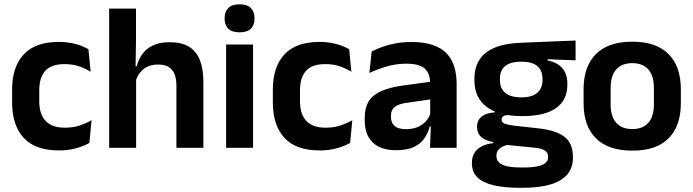

<svg xmlns="http://www.w3.org/2000/svg" viewBox="-20 -702 3292 912"><path d="M260.5 12.5Q147 12.5 92.2 -47.5Q37.5 -107.5 37.5 -216V-276Q37.5 -384 92.5 -443.5Q147.5 -503 260.5 -503Q290 -503 315.8 -498.2Q341.5 -493.5 362.8 -485.5Q384 -477.5 400 -468.5L410.5 -361Q386 -376.5 355.8 -387Q325.5 -397.5 286 -397.5Q224 -397.5 195.2 -365.8Q166.5 -334 166.5 -273.5V-220.5Q166.5 -160.5 196.2 -128Q226 -95.5 288 -95.5Q327.5 -95.5 358 -105.8Q388.5 -116 415 -131L404.5 -23Q380 -9 343 1.8Q306 12.5 260.5 12.5Z M818 0V-294.5Q818 -325.5 809.8 -348Q801.5 -370.5 782.5 -383Q763.5 -395.5 730.5 -395.5Q701.5 -395.5 680 -385Q658.5 -374.5 644.8 -356.8Q631 -339 624.5 -316.5L598.5 -386.5H629Q637.5 -419 656 -445Q674.5 -471 706.5 -486.2Q738.5 -501.5 786 -501.5Q842.5 -501.5 877.5 -480.2Q912.5 -459 929.2 -417Q946 -375 946 -313V0ZM498.5 0V-661H626V-510L623.5 -357.5L626.5 -348V0Z M1054 0V-490.5H1182V0ZM1118 -548.5Q1081.5 -548.5 1064.2 -565.8Q1047 -583 1047 -613.5V-616Q1047 -646.5 1064.2 -664Q1081.5 -681.5 1118 -681.5Q1154 -681.5 1171.5 -664Q1189 -646.5 1189 -616V-613.5Q1189 -582.5 1171.5 -565.5Q1154 -548.5 1118 -548.5Z M1499 12.5Q1385.5 12.5 1330.8 -47.5Q1276 -107.5 1276 -216V-276Q1276 -384 1331 -443.5Q1386 -503 1499 -503Q1528.5 -503 1554.2 -498.2Q1580 -493.5 1601.2 -485.5Q1622.5 -477.5 1638.5 -468.5L1649 -361Q1624.5 -376.5 1594.2 -387Q1564 -397.5 1524.5 -397.5Q1462.5 -397.5 1433.8 -365.8Q1405 -334 1405 -273.5V-220.5Q1405 -160.5 1434.8 -128Q1464.5 -95.5 1526.5 -95.5Q1566 -95.5 1596.5 -105.8Q1627 -116 1653.5 -131L1643 -23Q1618.5 -9 1581.5 1.8Q1544.5 12.5 1499 12.5Z M2022.5 0 2027 -120 2023.5 -131V-284.5L2023 -306.5Q2023 -354.5 1996.8 -377Q1970.5 -399.5 1911 -399.5Q1860.5 -399.5 1816.2 -386.2Q1772 -373 1734.5 -355.5L1745.5 -457.5Q1767.5 -469 1795.8 -479.2Q1824 -489.5 1859 -496Q1894 -502.5 1934.5 -502.5Q1994.5 -502.5 2036 -488.2Q2077.5 -474 2102.2 -447.5Q2127 -421 2138 -384.2Q2149 -347.5 2149 -303V0ZM1862 11.5Q1789 11.5 1750.8 -25Q1712.5 -61.5 1712.5 -129V-143Q1712.5 -214.5 1756.5 -248.8Q1800.5 -283 1896 -296L2035 -315L2042.5 -232.5L1914.5 -214Q1872.5 -208.5 1854.8 -194Q1837 -179.5 1837 -151.5V-146.5Q1837 -119 1854.2 -103.8Q1871.5 -88.5 1908.5 -88.5Q1941.5 -88.5 1965 -99Q1988.5 -109.5 2003.8 -126.8Q2019 -144 2025.5 -165.5L2043.5 -102H2021.5Q2013.5 -70.5 1995.8 -44.8Q1978 -19 1946 -3.8Q1914 11.5 1862 11.5Z M2460 -150.5Q2348.5 -150.5 2291 -194.8Q2233.5 -239 2233.5 -319V-326.5Q2233.5 -379.5 2256.5 -416.8Q2279.5 -454 2328.5 -475Q2377.5 -496 2455.5 -499L2714 -509.5V-415.5L2581 -420.5V-415Q2612.5 -408.5 2633.2 -394.2Q2654 -380 2664.5 -357.8Q2675 -335.5 2675 -304V-299.5Q2675 -227 2621.5 -188.8Q2568 -150.5 2460 -150.5ZM2454 93.5H2468Q2507 93.5 2532.5 88.2Q2558 83 2570.8 72.2Q2583.5 61.5 2583.5 44.5V43Q2583.5 22 2567.2 12.2Q2551 2.5 2515 -1L2371.5 -15L2401 -16.5Q2382.5 -13 2368.2 -6.2Q2354 0.5 2346 11.5Q2338 22.5 2338 38.5V39.5Q2338 58 2351 70.2Q2364 82.5 2390 88Q2416 93.5 2454 93.5ZM2447 190Q2376 190 2325.5 178.2Q2275 166.5 2248.2 141Q2221.5 115.5 2221.5 73.5V71.5Q2221.5 43 2234 23.5Q2246.5 4 2269.5 -7.5Q2292.5 -19 2322.5 -22V-27Q2284.5 -34.5 2265.2 -51.8Q2246 -69 2246 -99V-99.5Q2246 -120.5 2255.5 -135Q2265 -149.5 2283.8 -158Q2302.5 -166.5 2330 -168V-182.5L2438.5 -155.5L2403.5 -156.5Q2380.5 -156 2371.5 -150.2Q2362.5 -144.5 2362.5 -134V-133.5Q2362.5 -120.5 2376.5 -114.8Q2390.5 -109 2423 -105L2540.5 -92Q2623 -82.5 2662.2 -51.5Q2701.5 -20.5 2701.5 44V46.5Q2701.5 96 2673.5 127.8Q2645.5 159.5 2592.8 174.8Q2540 190 2465 190ZM2456.5 -239.5Q2490 -239.5 2512.2 -249Q2534.5 -258.5 2545.8 -277Q2557 -295.5 2557 -322V-327.5Q2557 -354 2546 -372.2Q2535 -390.5 2513 -399.8Q2491 -409 2457.5 -409H2456Q2420.5 -409 2398 -399.2Q2375.5 -389.5 2365 -371.2Q2354.5 -353 2354.5 -327.5V-322Q2354.5 -295.5 2365.8 -277Q2377 -258.5 2399.8 -249Q2422.5 -239.5 2456.5 -239.5Z M2983.5 13.5Q2869.5 13.5 2810.8 -45Q2752 -103.5 2752 -211.5V-278Q2752 -386.5 2810.8 -445.2Q2869.5 -504 2983.5 -504Q3097 -504 3155.5 -445.2Q3214 -386.5 3214 -278V-211.5Q3214 -103.5 3155.8 -45Q3097.5 13.5 2983.5 13.5ZM2983.5 -89Q3033.5 -89 3059.8 -119Q3086 -149 3086 -205V-284.5Q3086 -341.5 3059.8 -371.8Q3033.5 -402 2983.5 -402Q2933 -402 2906.8 -371.8Q2880.5 -341.5 2880.5 -284.5V-205Q2880.5 -149 2906.8 -119Q2933 -89 2983.5 -89Z"/></svg>

Font: Anek Telugu SemiBold
Style: Regular
Weight: 600
Designer: Omkar Bhoir (Telugu), Yesha Goshar (Latin)
Foundry: Ek Type
Version: Version 1.003